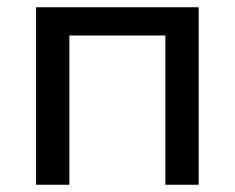

<svg xmlns="http://www.w3.org/2000/svg" viewBox="-20 -510 648 530"><path d="M79.5 0V-490H528.5V0H436.5V-412H171.5V0Z"/></svg>

Font: Geologica Roman Light
Style: Regular
Weight: 300
Designer: Sindre Bremnes, Frode Helland
Foundry: Monokrom Skriftforlag AS
Version: Version 1.010;gftools[0.9.28]